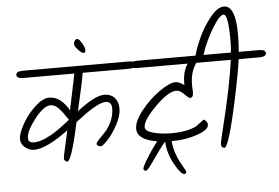

<svg xmlns="http://www.w3.org/2000/svg" viewBox="-65 -1037 1845 1269"><g transform="rotate(-5 857.0 -403.0)"><path d="M105 -636H803Q850 -636 850 -612Q850 -588 803 -588H496Q490 -542 443 -338Q563 -431 625 -431Q668 -431 693 -404Q718 -377 718 -331Q718 -285 686.5 -226Q655 -167 620.5 -130.5Q586 -94 574.5 -94Q563 -94 555 -99Q547 -104 547 -112Q547 -120 566 -140.5Q585 -161 608.5 -185Q632 -209 651 -250.5Q670 -292 670 -337.5Q670 -383 630 -383Q607 -383 571 -364.5Q535 -346 507.5 -326.5Q480 -307 427 -267Q373 -12 343 -12Q337 -12 330 -19Q323 -26 323 -36.5Q323 -47 362 -218Q214 -109 132 -109Q101 -109 73 -131.5Q45 -154 45 -188Q45 -222 78.5 -283.5Q112 -345 165 -394.5Q218 -444 260.5 -444Q303 -444 337 -415.5Q371 -387 391 -348Q399 -383 415 -463Q431 -543 441 -588H105Q58 -588 58 -612Q58 -636 105 -636ZM266 -393Q220 -393 159 -314Q98 -235 98 -190Q98 -158 135 -158Q172 -158 216 -178.5Q260 -199 293 -222Q326 -245 378 -286V-288Q375 -292 363 -309.5Q351 -327 342.5 -338.5Q334 -350 321 -364Q294 -393 266 -393Z M479 -814Q491 -814 509 -784Q527 -754 527 -736Q527 -718 514.5 -718Q502 -718 479 -742.5Q456 -767 456 -781Q456 -795 463 -804.5Q470 -814 479 -814Z M1193 -361H1190Q1186 -361 1182 -362.5Q1178 -364 1151.5 -390Q1125 -416 1102 -416Q1049 -416 961 -328Q873 -240 873 -194Q873 -167 927.5 -153Q982 -139 1046 -139Q1110 -139 1154.5 -150Q1199 -161 1217.5 -174Q1236 -187 1249 -198Q1262 -209 1268 -209Q1274 -209 1282.5 -197Q1291 -185 1291 -174Q1291 -141 1214.5 -114Q1138 -87 1049 -87H1043Q1048 -5 1103 87Q1121 117 1121 124Q1121 137 1108 137Q1084 137 1043 61.5Q1002 -14 1000 -87Q982 -70 949.5 -23.5Q917 23 891.5 58Q866 93 857 93Q841 93 841 79Q841 65 876 8.5Q911 -48 947 -94Q816 -115 816 -189Q816 -238 870 -306.5Q924 -375 993 -424Q1062 -473 1103 -473Q1125 -473 1159 -448V-460Q1159 -540 1193 -588H862Q815 -588 815 -612Q815 -636 862 -636H1436Q1483 -636 1483 -612Q1483 -588 1436 -588H1249Q1240 -572 1238 -569Q1236 -566 1231.5 -556.5Q1227 -547 1224.5 -540Q1222 -533 1218.5 -521Q1215 -509 1213 -498Q1209 -463 1209 -439L1211 -396Q1211 -364 1193 -361Z M1667 -636Q1714 -636 1714 -612Q1714 -588 1667 -588H1531Q1519 -496 1480 -314Q1415 -12 1386 -12Q1379 -12 1372 -19Q1365 -26 1365 -37.5Q1365 -49 1387 -138Q1458 -426 1479 -588H1165Q1118 -588 1118 -612Q1118 -636 1165 -636H1249Q1262 -686 1293 -754Q1324 -822 1372.5 -882.5Q1421 -943 1464 -943Q1541 -943 1541 -752Q1541 -699 1536 -636ZM1488 -717Q1488 -890 1457 -890Q1430 -890 1379.5 -805.5Q1329 -721 1302 -636H1484Q1488 -673 1488 -717Z"/></g></svg>

Font: Kalam Light
Style: Regular
Weight: 300
Version: Version 2.001;PS 1.0;hotconv 1.0.79;makeotf.lib2.5.61930; tt